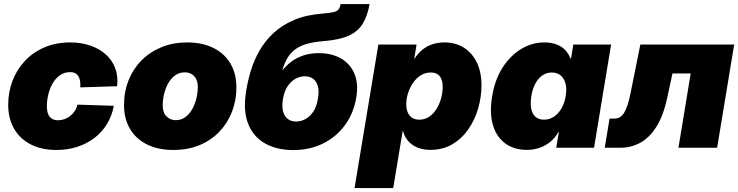

<svg xmlns="http://www.w3.org/2000/svg" viewBox="-20 -748 3737 972"><path d="M266.1 11.2Q189.9 11.2 135.3 -17.1Q80.6 -45.4 51 -96.9Q21.5 -148.4 21.5 -217.3Q21.5 -280.3 42.7 -337.2Q64 -394 104.7 -438.2Q145.5 -482.4 204.1 -507.8Q262.7 -533.2 335.9 -533.2Q390.6 -533.2 436.5 -517.6Q482.4 -502 515.1 -472.9Q547.9 -443.8 563.2 -403.1Q578.6 -362.3 572.8 -311.5L386.2 -305.7Q387.7 -321.3 385.7 -335.4Q383.8 -349.6 377.9 -360.1Q372.1 -370.6 361.6 -376.7Q351.1 -382.8 335 -382.8Q305.2 -382.8 283 -366.7Q260.7 -350.6 246.1 -325Q231.4 -299.3 224.4 -269.3Q217.3 -239.3 217.3 -211.4Q217.3 -187.5 223.4 -171.4Q229.5 -155.3 242.4 -147.2Q255.4 -139.2 274.4 -139.2Q291.5 -139.2 307.1 -145Q322.8 -150.9 336.2 -161.6Q349.6 -172.4 358.9 -186.8Q368.2 -201.2 372.1 -218.3L556.2 -212.4Q546.9 -161.6 521.7 -120.4Q496.6 -79.1 458.3 -49.8Q419.9 -20.5 371.3 -4.6Q322.8 11.2 266.1 11.2Z M857.4 11.2Q780.3 11.2 724.4 -16.6Q668.5 -44.4 638.2 -95.5Q607.9 -146.5 607.9 -216.3Q607.9 -284.2 631.1 -342Q654.3 -399.9 696.8 -442.6Q739.3 -485.4 797.9 -509.3Q856.4 -533.2 927.7 -533.2Q1004.9 -533.2 1060.8 -505.1Q1116.7 -477.1 1146.7 -426Q1176.8 -375 1176.8 -305.2Q1176.8 -240.7 1155 -183.6Q1133.3 -126.5 1091.8 -82.5Q1050.3 -38.6 991.2 -13.7Q932.1 11.2 857.4 11.2ZM869.6 -139.6Q897.9 -139.6 919.2 -155.8Q940.4 -171.9 954.1 -197Q967.8 -222.2 974.6 -251.5Q981.4 -280.8 981.4 -308.1Q981.4 -333 972.4 -349.4Q963.4 -365.7 948.5 -373.8Q933.6 -381.8 915.5 -381.8Q887.2 -381.8 866 -366Q844.7 -350.1 830.8 -325Q816.9 -299.8 810.3 -270.5Q803.7 -241.2 803.7 -214.4Q803.7 -176.8 823.5 -158.2Q843.3 -139.6 869.6 -139.6Z M1463.9 11.7Q1380.9 11.7 1321.3 -22.2Q1261.7 -56.2 1235.8 -122.6Q1210 -189 1226.1 -286.1L1228.5 -300.8Q1236.3 -346.7 1252 -396.5Q1267.6 -446.3 1294.9 -493.7Q1322.3 -541 1364.7 -580.8Q1407.2 -620.6 1468.3 -646.7Q1529.3 -672.9 1612.3 -679.2Q1650.4 -682.1 1668.9 -686.8Q1687.5 -691.4 1694.3 -700.9Q1701.2 -710.4 1704.6 -727.5H1851.1Q1840.3 -667.5 1816.2 -627.9Q1792 -588.4 1745.4 -567.4Q1698.7 -546.4 1620.6 -540Q1569.8 -536.1 1534.4 -526.1Q1499 -516.1 1475.1 -498.5Q1451.2 -481 1435.5 -454.8Q1419.9 -428.7 1409.2 -392.6H1410.2Q1429.2 -416.5 1455.6 -436.3Q1481.9 -456.1 1516.4 -467.5Q1550.8 -479 1593.8 -479Q1659.7 -479 1706.3 -452.1Q1752.9 -425.3 1774.2 -375Q1795.4 -324.7 1783.7 -254.4Q1770.5 -175.3 1726.8 -115.2Q1683.1 -55.2 1615.7 -21.7Q1548.3 11.7 1463.9 11.7ZM1479 -132.8Q1503.4 -132.8 1526.4 -145.3Q1549.3 -157.7 1566.2 -183.1Q1583 -208.5 1589.4 -247.6Q1596.2 -286.6 1589.1 -311.8Q1582 -336.9 1564.9 -349.4Q1547.9 -361.8 1522.9 -361.8Q1499 -361.8 1476.1 -349.4Q1453.1 -336.9 1436.3 -311.8Q1419.4 -286.6 1412.6 -247.6Q1406.2 -208.5 1413.3 -183.1Q1420.4 -157.7 1437.5 -145.3Q1454.6 -132.8 1479 -132.8Z M1774.9 204.1 1895.5 -522.5H2088.9L2077.1 -451.2H2078.6Q2096.7 -479 2119.6 -497.3Q2142.6 -515.6 2170.2 -524.4Q2197.8 -533.2 2230 -533.2Q2286.1 -533.2 2328.1 -506.8Q2370.1 -480.5 2393.8 -431.9Q2417.5 -383.3 2417.5 -315.9Q2417.5 -258.3 2400.9 -200.2Q2384.3 -142.1 2351.6 -94.5Q2318.8 -46.9 2270.5 -18.1Q2222.2 10.7 2158.2 10.7Q2120.6 10.7 2092 -1.5Q2063.5 -13.7 2045.4 -35.2Q2027.3 -56.6 2020 -85H2018.6L1970.7 204.1ZM2102.1 -142.1Q2131.8 -142.1 2154.3 -158.2Q2176.8 -174.3 2191.7 -199.5Q2206.5 -224.6 2213.9 -253.7Q2221.2 -282.7 2221.2 -308.6Q2221.2 -343.3 2206.3 -362.1Q2191.4 -380.9 2161.6 -380.9Q2132.8 -380.9 2109.9 -366.5Q2086.9 -352.1 2070.6 -327.9Q2054.2 -303.7 2045.4 -275.6Q2036.6 -247.6 2036.6 -219.7Q2036.6 -183.1 2054 -162.6Q2071.3 -142.1 2102.1 -142.1Z M2647.5 10.7Q2582 10.7 2537.4 -22.2Q2492.7 -55.2 2475.1 -116.2Q2457.5 -177.2 2471.7 -261.7Q2485.4 -345.2 2524.4 -406Q2563.5 -466.8 2618.4 -500Q2673.3 -533.2 2735.4 -533.2Q2770.5 -533.2 2796.6 -523.4Q2822.8 -513.7 2840.6 -495.4Q2858.4 -477.1 2868.2 -451.2H2870.6L2882.3 -522.5H3073.7L2987.3 0H2795.9L2809.1 -79.1H2806.6Q2791 -50.8 2766.8 -30.8Q2742.7 -10.7 2712.6 0Q2682.6 10.7 2647.5 10.7ZM2733.9 -142.1Q2760.7 -142.1 2783.4 -156.7Q2806.2 -171.4 2822 -198.2Q2837.9 -225.1 2843.8 -261.7Q2850.1 -298.3 2843 -325Q2835.9 -351.6 2818.1 -366.2Q2800.3 -380.9 2773.4 -380.9Q2746.6 -380.9 2725.6 -366.2Q2704.6 -351.6 2690.2 -325Q2675.8 -298.3 2669.9 -261.7Q2664.1 -225.1 2669.2 -198.2Q2674.3 -171.4 2690.9 -156.7Q2707.5 -142.1 2733.9 -142.1Z M3041.5 0 3065.9 -147.5H3089.4Q3105.5 -147.5 3117.7 -154.5Q3129.9 -161.6 3139.4 -176.8Q3148.9 -191.9 3157 -216.3Q3165 -240.7 3171.9 -274.9L3221.7 -522.5H3696.8L3610.4 0H3414.6L3476.6 -376H3384.3L3358.4 -255.4Q3338.4 -161.6 3302.5 -105.5Q3266.6 -49.3 3220 -24.7Q3173.3 0 3121.1 0Z"/></svg>

Font: Inter 28pt Black
Style: Italic
Weight: 900
Italic angle: -9.3988°
Designer: Rasmus Andersson
Foundry: rsms
Version: Version 4.001;git-66647c0bb